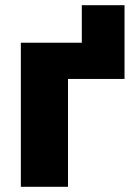

<svg xmlns="http://www.w3.org/2000/svg" viewBox="-20 -717 527 737"><path d="M458 -697V-414H241V0H60V-553H294V-697Z"/></svg>

Font: Noto Sans SemiCondensed Black
Style: Regular
Weight: 900
Width: 4
Designer: Monotype Design Team
Foundry: Monotype Imaging Inc.
Version: Version 2.013; ttfautohint (v1.8.4.7-5d5b)